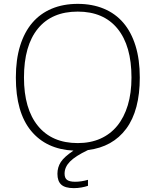

<svg xmlns="http://www.w3.org/2000/svg" viewBox="-20 -770 804 993"><path d="M362 203Q317 203 297 185Q277 167 277 129Q277 95 294.5 68Q312 41 360 9Q219 2 140.5 -93.5Q62 -189 62 -369Q62 -462 84 -533Q106 -604 147 -652Q188 -700 247.5 -725Q307 -750 382 -750Q457 -750 517 -725Q577 -700 618 -652Q659 -604 681 -533Q703 -462 703 -369Q703 -199 633 -104.5Q563 -10 435 6Q370 37 342 65.5Q314 94 314 128Q314 151 327 160.5Q340 170 369 170Q384 170 401 167.5Q418 165 435 160V191Q421 196 401.5 199.5Q382 203 362 203ZM382 -30Q448 -30 499.5 -53Q551 -76 586.5 -119.5Q622 -163 641 -226Q660 -289 660 -369Q660 -533 588 -621.5Q516 -710 382 -710Q248 -710 176 -622Q104 -534 104 -369Q104 -207 176.5 -118.5Q249 -30 382 -30Z"/></svg>

Font: Encode Sans Wide
Style: Thin
Weight: 100
Designer: Pablo Impallari, Andres Torresi
Foundry: Pablo Impallari, Andres Torresi
Version: Version 1.000; ttfautohint (v1.00) -l 8 -r 50 -G 200 -x 14 -